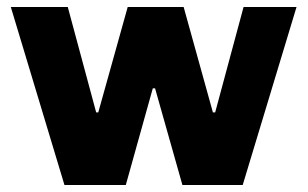

<svg xmlns="http://www.w3.org/2000/svg" viewBox="-20 -531 883 551"><path d="M165 0 11 -511H174.5L256 -208.5H262L346.5 -511H507L591 -208.5H597.5L679 -511H831L676.5 0H503.5L425 -277.5H418.5L341 0Z"/></svg>

Font: Chivo Medium
Style: Regular
Weight: 500
Designer: Hector Gatti
Foundry: Omnibus-Type
Version: Version 2.002